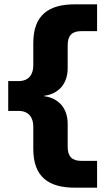

<svg xmlns="http://www.w3.org/2000/svg" viewBox="-20 -780 493 888"><path d="M134 -195V-91C134 40 207 88 326 88H429V-36H356C313 -36 293 -56 293 -102V-208C293 -280 250 -327 184 -335V-337C250 -345 293 -392 293 -464V-570C293 -616 313 -636 356 -636H429V-760H326C207 -760 134 -712 134 -581V-477C134 -437 114 -405 66 -405H18V-267H66C114 -267 134 -235 134 -195Z"/></svg>

Font: Kufam Arabic Latin Roman Bold
Style: Regular
Weight: 700
Designer: Wael Morcos & Artur Schmal
Version: Version 1.200;PS 001.200;hotconv 1.0.88;makeotf.lib2.5.64775